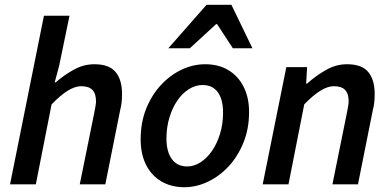

<svg xmlns="http://www.w3.org/2000/svg" viewBox="-20 -772 1637 804"><path d="M22 0 164 -706H271L228 -498L209 -427H213Q250 -459 290.5 -481Q331 -503 375 -503Q437 -503 464 -470.5Q491 -438 491 -379Q491 -362 489.5 -345.5Q488 -329 483 -310L421 0H314L374 -296Q377 -314 379.5 -325.5Q382 -337 382 -348Q382 -380 367 -395.5Q352 -411 320 -411Q295 -411 265 -393Q235 -375 196 -335L130 0Z M752 12Q697 12 655.5 -12.5Q614 -37 591.5 -82Q569 -127 569 -188Q569 -259 592 -316.5Q615 -374 654 -416Q693 -458 741 -480.5Q789 -503 839 -503Q895 -503 936 -478.5Q977 -454 1000 -409Q1023 -364 1023 -303Q1023 -233 999.5 -175Q976 -117 937.5 -75.5Q899 -34 850.5 -11Q802 12 752 12ZM764 -75Q793 -75 820 -92.5Q847 -110 868 -140.5Q889 -171 901.5 -212Q914 -253 914 -300Q914 -356 892 -386Q870 -416 828 -416Q799 -416 771.5 -399Q744 -382 723 -351.5Q702 -321 689.5 -280Q677 -239 677 -192Q677 -137 699.5 -106Q722 -75 764 -75ZM685 -570 845 -752H949L1037 -570H955L889 -671H885L775 -570Z M1080 0 1179 -491H1266L1262 -422H1266Q1303 -455 1345 -479Q1387 -503 1433 -503Q1495 -503 1522 -470.5Q1549 -438 1549 -379Q1549 -362 1547.5 -345.5Q1546 -329 1541 -310L1479 0H1372L1432 -296Q1435 -314 1437.5 -325.5Q1440 -337 1440 -348Q1440 -380 1425 -395.5Q1410 -411 1378 -411Q1353 -411 1323 -393Q1293 -375 1254 -335L1188 0Z"/></svg>

Font: Source Sans 3 ExtraLight SemiBold
Style: Italic
Weight: 600
Italic angle: -11°
Version: Version 3.052;hotconv 1.1.0;makeotfexe 2.6.0